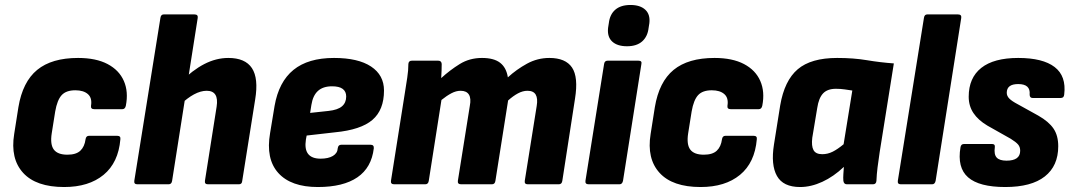

<svg xmlns="http://www.w3.org/2000/svg" viewBox="-20 -741 4305 772"><path d="M238 11Q125 11 73 -46Q21 -103 37 -202L54 -310Q71 -412 129.5 -460Q188 -508 294 -508Q366 -508 412.5 -483.5Q459 -459 478 -415.5Q497 -372 486 -316Q483 -302 472 -302H359Q344 -302 346 -316Q351 -347 333.5 -362.5Q316 -378 283 -378Q246 -378 228 -358.5Q210 -339 202 -293L188 -205Q181 -160 196.5 -139.5Q212 -119 251 -119Q286 -119 303 -135Q320 -151 324 -181Q326 -195 338 -195H451Q466 -195 464 -181Q456 -87 396.5 -38Q337 11 238 11Z M532 0Q518 0 520 -14L625 -669Q627 -683 638 -683H762Q777 -683 775 -669L672 -14Q670 0 658 0ZM816 0Q802 0 804 -14L851 -312Q861 -376 811 -376Q787 -376 760 -361.5Q733 -347 704 -319L705 -410Q754 -459 801.5 -483.5Q849 -508 898 -508Q966 -508 993 -467Q1020 -426 1006 -341L954 -14Q953 0 941 0Z M1258 11Q1150 11 1099 -45.5Q1048 -102 1066 -206L1084 -315Q1101 -412 1160 -460Q1219 -508 1323 -508Q1420 -508 1472 -473.5Q1524 -439 1524 -377Q1524 -299 1477.5 -259Q1431 -219 1327 -209L1213 -196L1210 -180Q1204 -141 1219 -122Q1234 -103 1269 -103Q1300 -103 1318.5 -114Q1337 -125 1338 -145Q1340 -159 1352 -159H1470Q1484 -159 1483 -145Q1474 -67 1417 -28Q1360 11 1258 11ZM1227 -287 1301 -295Q1338 -299 1355 -313.5Q1372 -328 1372 -353Q1372 -373 1358 -383.5Q1344 -394 1315 -394Q1279 -394 1258.5 -375.5Q1238 -357 1232 -319Z M1565 0Q1550 0 1552 -14L1608 -368Q1613 -400 1617.5 -429Q1622 -458 1622 -484Q1623 -497 1636 -497H1742Q1755 -497 1756 -484Q1756 -471 1755.5 -457Q1755 -443 1754 -427Q1789 -459 1828.5 -483.5Q1868 -508 1918 -508Q1966 -508 1991 -488.5Q2016 -469 2022 -430Q2057 -462 2099 -485Q2141 -508 2189 -508Q2254 -508 2280 -469.5Q2306 -431 2292 -344L2241 -14Q2239 0 2227 0H2102Q2088 0 2090 -14L2138 -315Q2143 -345 2134 -360.5Q2125 -376 2101 -376Q2082 -376 2062.5 -365.5Q2043 -355 2023 -337L1972 -14Q1970 0 1958 0H1834Q1819 0 1821 -14L1869 -315Q1875 -345 1865.5 -360.5Q1856 -376 1832 -376Q1814 -376 1795 -366Q1776 -356 1755 -339L1704 -14Q1702 0 1690 0Z M2347 0Q2332 0 2334 -14L2409 -484Q2411 -497 2423 -497H2547Q2562 -497 2559 -484L2485 -14Q2482 0 2471 0ZM2501 -555Q2462 -555 2441.5 -574Q2421 -593 2425 -629L2428 -648Q2432 -683 2454 -702Q2476 -721 2515 -721Q2554 -721 2574.5 -702Q2595 -683 2591 -648L2588 -629Q2584 -594 2562 -574.5Q2540 -555 2501 -555Z M2797 11Q2684 11 2632 -46Q2580 -103 2596 -202L2613 -310Q2630 -412 2688.5 -460Q2747 -508 2853 -508Q2925 -508 2971.5 -483.5Q3018 -459 3037 -415.5Q3056 -372 3045 -316Q3042 -302 3031 -302H2918Q2903 -302 2905 -316Q2910 -347 2892.5 -362.5Q2875 -378 2842 -378Q2805 -378 2787 -358.5Q2769 -339 2761 -293L2747 -205Q2740 -160 2755.5 -139.5Q2771 -119 2810 -119Q2845 -119 2862 -135Q2879 -151 2883 -181Q2885 -195 2897 -195H3010Q3025 -195 3023 -181Q3015 -87 2955.5 -38Q2896 11 2797 11Z M3197 11Q3129 11 3104 -33.5Q3079 -78 3092 -160L3117 -317Q3134 -417 3187.5 -462.5Q3241 -508 3346 -508Q3412 -508 3465.5 -499Q3519 -490 3574 -486L3517 -129Q3512 -96 3508.5 -68Q3505 -40 3504 -14Q3503 0 3490 0H3385Q3373 0 3371 -14Q3370 -26 3371 -40.5Q3372 -55 3373 -70Q3332 -31 3286.5 -10Q3241 11 3197 11ZM3286 -121Q3308 -121 3328 -131Q3348 -141 3372 -161L3407 -377Q3393 -379 3376.5 -381.5Q3360 -384 3341 -384Q3307 -384 3289.5 -365.5Q3272 -347 3266 -307L3246 -187Q3242 -154 3251 -137.5Q3260 -121 3286 -121Z M3602 0Q3588 0 3590 -14L3695 -669Q3697 -683 3708 -683H3832Q3847 -683 3845 -669L3742 -14Q3739 0 3728 0Z M4022 11Q3917 11 3872.5 -28Q3828 -67 3842 -149Q3844 -162 3856 -162H3969Q3982 -162 3980 -149Q3976 -120 3987.5 -107.5Q3999 -95 4027 -95Q4082 -95 4082 -135Q4082 -150 4073.5 -160Q4065 -170 4044 -183L3950 -236Q3913 -258 3894 -286.5Q3875 -315 3875 -352Q3875 -428 3925.5 -468Q3976 -508 4074 -508Q4173 -508 4220.5 -471.5Q4268 -435 4259 -361Q4258 -347 4245 -347H4132Q4120 -347 4120 -361Q4124 -403 4074 -403Q4028 -403 4028 -368Q4028 -355 4038.5 -344.5Q4049 -334 4072 -322L4155 -276Q4197 -252 4216 -224Q4235 -196 4235 -153Q4235 -74 4181 -31.5Q4127 11 4022 11Z"/></svg>

Font: Sofia Sans Semi Condensed Black
Style: Italic
Weight: 900
Italic angle: -9°
Version: Version 4.100